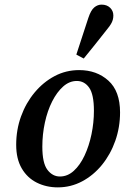

<svg xmlns="http://www.w3.org/2000/svg" viewBox="-20 -796 545 830"><path d="M230 14Q180 14 139 -6.5Q98 -27 74 -68Q50 -109 50 -170Q50 -235 71 -293Q92 -351 129.5 -396Q167 -441 216 -467Q265 -493 322 -493Q398 -493 448.5 -447.5Q499 -402 499 -310Q499 -246 478.5 -187.5Q458 -129 421 -83.5Q384 -38 335 -12Q286 14 230 14ZM239 -33Q272 -33 299 -57.5Q326 -82 345.5 -123.5Q365 -165 375.5 -215.5Q386 -266 386 -317Q386 -388 365.5 -417Q345 -446 312 -446Q280 -446 253 -422Q226 -398 205.5 -357.5Q185 -317 174 -266Q163 -215 163 -162Q163 -91 185 -62Q207 -33 239 -33ZM310 -560Q336 -640 362 -719Q373 -752 387.5 -764Q402 -776 419 -776Q442 -776 456 -762.5Q470 -749 470 -729Q470 -712 462.5 -697.5Q455 -683 438 -663Q414 -633 390.5 -603Q367 -573 342 -543Z"/></svg>

Font: Source Serif Pro SemiBold
Style: Italic
Weight: 600
Italic angle: -12°
Designer: Frank Grießhammer
Foundry: Adobe Systems Incorporated
Version: Version 3.001;hotconv 1.0.111;makeotfexe 2.5.65597